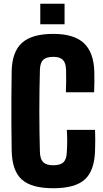

<svg xmlns="http://www.w3.org/2000/svg" viewBox="-20 -990 546 1020"><path d="M263 10Q147 10 95.5 -36.5Q44 -83 42 -191Q41 -266 40.5 -333Q40 -400 40.5 -468Q41 -536 42 -611Q44 -715 97 -762.5Q150 -810 263 -810Q373 -810 425.5 -761Q478 -712 481 -610Q482 -585 481.5 -555Q481 -525 480 -500H330Q331 -528 331.5 -559Q332 -590 331 -618Q330 -656 314 -672Q298 -688 263 -688Q226 -688 209.5 -672Q193 -656 192 -618Q186 -400 192 -183Q193 -145 209.5 -128.5Q226 -112 263 -112Q301 -112 317.5 -128.5Q334 -145 335 -183Q337 -215 337 -240.5Q337 -266 335 -300H485Q486 -276 486 -245.5Q486 -215 485 -191Q482 -83 430.5 -36.5Q379 10 263 10ZM194 -861V-970H323V-861Z"/></svg>

Font: Big Shoulders Text Black
Style: Regular
Weight: 900
Designer: Patric King
Foundry: XO Type Co
Version: Version 1.000; ttfautohint (v1.8.2)